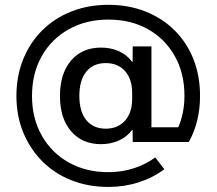

<svg xmlns="http://www.w3.org/2000/svg" viewBox="-20 -650 881 781"><path d="M420.5 110.4Q339 110.4 270.3 83.2Q201.6 55.9 151.8 5.9Q102.1 -44.2 74.4 -111.6Q46.8 -179 46.8 -260Q46.8 -341 74.4 -409.1Q102.1 -477.1 151.8 -526.6Q201.6 -576.1 270.3 -603.3Q339 -630.4 420.5 -630.4Q502.8 -630.4 571.3 -603.4Q639.7 -576.4 689.7 -527Q739.7 -477.6 766.7 -409.7Q793.7 -341.8 793.7 -260Q793.7 -154.5 748 -72.3H519.9L519.4 -121.4H517.3Q496.5 -93.4 463.6 -78.5Q430.8 -63.6 390.8 -63.6Q314.1 -63.6 269 -116.3Q223.9 -168.9 223.9 -259.8Q223.9 -350.8 269 -403.6Q314.1 -456.4 390.8 -456.4Q430.8 -456.4 463.6 -441.7Q496.5 -427.1 517.3 -398.6H519.4L519.9 -461.3H596V-132.4H735.9L690.7 -104.8Q710.1 -136.6 720.2 -176.4Q730.3 -216.2 730.3 -260Q730.3 -352.3 691 -421.9Q651.8 -491.6 582.4 -530.9Q512.9 -570.3 420.5 -570.3Q329.4 -570.3 259.2 -530.6Q189 -491 149.6 -421.2Q110.2 -351.5 110.2 -259.7Q110.2 -169 149.6 -99Q189 -29 259.2 10.6Q329.4 50.3 420.5 50.3Q475.7 50.3 524.1 34.6Q572.6 19 611.5 -9.5L648.5 38.4Q601.7 73.2 543.6 91.8Q485.6 110.4 420.5 110.4ZM410.1 -126.6Q459.7 -126.6 488.6 -159.3Q517.6 -192.1 517.6 -248.2V-271.8Q517.6 -327.9 488.6 -360.7Q459.7 -393.4 410.1 -393.4Q359.7 -393.4 331.2 -358.8Q302.8 -324.1 302.8 -260Q302.8 -195.9 331.2 -161.2Q359.7 -126.6 410.1 -126.6Z"/></svg>

Font: M PLUS 1 Thin
Style: Regular
Weight: 100
Designer: Coji Morishita
Foundry: UNDERFOREST DESIGN
Version: Version 1.001